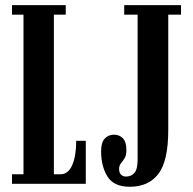

<svg xmlns="http://www.w3.org/2000/svg" viewBox="-20 -720 755 752"><path d="M27 0V-37.5H72V-662.5H27V-700H237.5V-662.5H191V-37.5H217.5Q247 -37.5 262.8 -73.2Q278.5 -109 278.5 -168.5H316V0ZM488.5 11.5Q426 11.5 401 -28.5Q376 -68.5 376 -127.5Q376 -162 390.2 -177.2Q404.5 -192.5 426.5 -192.5Q447.5 -192.5 461.2 -178.5Q475 -164.5 475 -132.5Q475 -111 467.8 -99.8Q460.5 -88.5 453.5 -80Q446.5 -71.5 446.5 -58.5Q446.5 -43 454.2 -35.8Q462 -28.5 473 -28.5Q494.5 -28.5 506.8 -43Q519 -57.5 519 -95.5V-662.5H466.5V-700H689V-662.5H639V-211Q639 -89 600.2 -38.8Q561.5 11.5 488.5 11.5Z"/></svg>

Font: Imbue 10pt
Style: Bold
Weight: 700
Designer: Tyler Finck
Foundry: Etcetera Type Company
Version: Version 1.102; ttfautohint (v1.8.3)